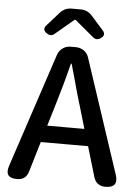

<svg xmlns="http://www.w3.org/2000/svg" viewBox="-61 -988 745 1035"><g transform="rotate(5 311.0 -470.5)"><path d="M70 0Q0 0 22 -67L227 -686Q235 -709 254 -722.5Q273 -736 297 -736H325Q349 -736 368.5 -722.5Q388 -709 395 -686L599 -70Q622 0 549 0Q499 0 485 -48L437 -210H309H181L132 -46Q119 0 70 0ZM208 -301H308H409L380 -400Q359 -466 322 -603Q314 -631 310 -645H306Q279 -535 238 -400ZM163 -796Q134 -815 157 -840L222 -913Q247 -941 284 -941H333Q370 -941 395 -913L426 -878L460 -840Q483 -815 454 -796Q432 -781 413 -797L310 -883H306L204 -797Q185 -781 163 -796Z"/></g></svg>

Font: GenSenRounded TW M
Style: Regular
Weight: 500
Version: Version 1.501;PS 1;hotconv 16.6.51;makeotf.lib2.5.65220